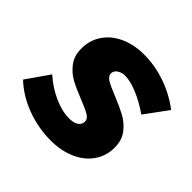

<svg xmlns="http://www.w3.org/2000/svg" viewBox="-162 -689 838 838"><g transform="rotate(45 256.5 -270.0)"><path d="M-19 -96 55 -202Q97 -164 148 -141Q199 -118 243 -118Q271 -118 286.5 -128.5Q302 -139 302 -158Q302 -174 283 -185.5Q264 -197 223 -213Q175 -232 143 -249Q111 -266 88 -296.5Q65 -327 65 -371Q65 -423 92 -463Q119 -503 167.5 -525Q216 -547 279 -547Q346 -547 412.5 -523.5Q479 -500 532 -459L454 -353Q408 -385 362.5 -404Q317 -423 285 -423Q263 -423 248 -412.5Q233 -402 233 -386Q233 -370 252.5 -358Q272 -346 313 -330Q362 -310 394.5 -292.5Q427 -275 450.5 -244.5Q474 -214 474 -169Q474 -117 446 -77Q418 -37 368 -15Q318 7 254 7Q176 7 103.5 -20.5Q31 -48 -19 -96Z"/></g></svg>

Font: TypoPRO Montserrat Alternates
Style: Bold Italic
Weight: 700
Italic angle: -11.3°
Designer: Julieta Ulanovsky
Foundry: Julieta Ulanovsky
Version: Version 6.001